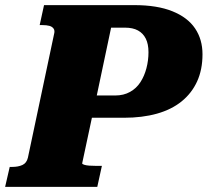

<svg xmlns="http://www.w3.org/2000/svg" viewBox="-56 -730 811 750"><path d="M342 -82 324 0H-36L-18 -78H-8Q15 -78 31.5 -85.5Q48 -93 53 -114L155 -596Q159 -610 153.5 -618Q148 -626 137 -629Q126 -632 109 -632H99L116 -710H469Q558 -710 617.5 -686Q677 -662 706 -619Q735 -576 735 -518Q735 -458 714 -412Q693 -366 653.5 -334Q614 -302 557 -286Q500 -270 428 -270H303L265 -92Q265 -89 272.5 -86.5Q280 -84 292.5 -83Q305 -82 321 -82ZM524 -526Q524 -558 513.5 -579Q503 -600 483 -611Q463 -622 432 -622H378L322 -357H394Q427 -357 452 -371Q477 -385 492.5 -409Q508 -433 516 -463.5Q524 -494 524 -526Z"/></svg>

Font: Roboto Serif 20pt ExtraBold
Style: Italic
Weight: 800
Italic angle: -10°
Version: Version 1.007